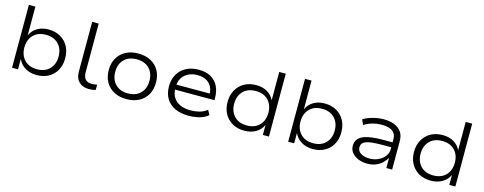

<svg xmlns="http://www.w3.org/2000/svg" viewBox="-28 -1389 5245 2080"><g transform="rotate(15 2594.0 -348.5)"><path d="M384 8Q312 8 258 -23.5Q204 -55 178 -111H175V0H108V-705H181V-387H183Q208 -441 260.5 -472Q313 -503 385 -503Q460 -503 517.5 -470.5Q575 -438 606.5 -380.5Q638 -323 638 -247Q638 -171 606.5 -113.5Q575 -56 517.5 -24Q460 8 384 8ZM372 -54Q462 -54 513 -107.5Q564 -161 564 -247Q564 -333 512.5 -386.5Q461 -440 372 -440Q282 -440 231 -386.5Q180 -333 180 -247Q180 -161 231 -107.5Q282 -54 372 -54Z M971 8Q900 8 859 -32.5Q818 -73 818 -144V-705H891V-153Q891 -123 902 -100.5Q913 -78 933.5 -66Q954 -54 982 -54Q997 -54 1013 -56Q1029 -58 1046 -62V-2Q1029 3 1011 5.5Q993 8 971 8Z M1392 8Q1310 8 1250.5 -24Q1191 -56 1158.5 -113.5Q1126 -171 1126 -248Q1126 -324 1158.5 -381.5Q1191 -439 1250.5 -471Q1310 -503 1391 -503Q1473 -503 1532.5 -471Q1592 -439 1624 -381.5Q1656 -324 1656 -248Q1656 -171 1624 -113.5Q1592 -56 1532.5 -24Q1473 8 1392 8ZM1390 -56Q1481 -56 1532 -109Q1583 -162 1583 -248Q1583 -333 1532 -385.5Q1481 -438 1391 -438Q1301 -438 1250 -385.5Q1199 -333 1199 -248Q1199 -162 1250 -109Q1301 -56 1390 -56Z M2089 8Q2002 8 1937 -21.5Q1872 -51 1837 -108.5Q1802 -166 1802 -247Q1802 -321 1834 -379Q1866 -437 1926 -470Q1986 -503 2070 -503Q2151 -503 2206 -471.5Q2261 -440 2289 -383.5Q2317 -327 2317 -250V-228H1853V-284H2275L2251 -261Q2251 -349 2203 -396Q2155 -443 2069 -443Q2013 -443 1969 -421Q1925 -399 1899.5 -358Q1874 -317 1874 -258V-248Q1874 -185 1900.5 -142Q1927 -99 1976 -76.5Q2025 -54 2092 -54Q2142 -54 2190.5 -66Q2239 -78 2278 -110L2306 -57Q2268 -23 2209 -7.5Q2150 8 2089 8Z M2714 8Q2637 8 2580 -24Q2523 -56 2491 -113.5Q2459 -171 2459 -247Q2459 -323 2491 -380.5Q2523 -438 2580 -470.5Q2637 -503 2714 -503Q2785 -503 2838 -472.5Q2891 -442 2915 -388H2916V-705H2989V0H2921V-110H2920Q2894 -54 2840 -23Q2786 8 2714 8ZM2725 -54Q2815 -54 2866 -107.5Q2917 -161 2917 -247Q2917 -333 2866 -386.5Q2815 -440 2725 -440Q2635 -440 2584 -386.5Q2533 -333 2533 -247Q2533 -161 2584 -107.5Q2635 -54 2725 -54Z M3481 8Q3409 8 3355 -23.5Q3301 -55 3275 -111H3272V0H3205V-705H3278V-387H3280Q3305 -441 3357.5 -472Q3410 -503 3482 -503Q3557 -503 3614.5 -470.5Q3672 -438 3703.5 -380.5Q3735 -323 3735 -247Q3735 -171 3703.5 -113.5Q3672 -56 3614.5 -24Q3557 8 3481 8ZM3469 -54Q3559 -54 3610 -107.5Q3661 -161 3661 -247Q3661 -333 3609.5 -386.5Q3558 -440 3469 -440Q3379 -440 3328 -386.5Q3277 -333 3277 -247Q3277 -161 3328 -107.5Q3379 -54 3469 -54Z M4092 8Q4035 8 3989.5 -11Q3944 -30 3918 -63.5Q3892 -97 3892 -139Q3892 -193 3926 -225.5Q3960 -258 4028 -272Q4096 -286 4200 -286H4314V-231H4204Q4139 -231 4093.5 -226.5Q4048 -222 4020 -212Q3992 -202 3979 -185Q3966 -168 3966 -142Q3966 -98 4005 -75Q4044 -52 4102 -52Q4155 -52 4200 -73Q4245 -94 4272 -129.5Q4299 -165 4299 -207V-323Q4299 -383 4257.5 -411.5Q4216 -440 4139 -440Q4087 -440 4037.5 -427Q3988 -414 3942 -385L3916 -442Q3947 -462 3984.5 -475Q4022 -488 4062.5 -495.5Q4103 -503 4144 -503Q4211 -503 4262 -483Q4313 -463 4342 -422.5Q4371 -382 4371 -319V0H4306V-110H4304Q4287 -81 4258 -53.5Q4229 -26 4187.5 -9Q4146 8 4092 8Z M4805 8Q4728 8 4671 -24Q4614 -56 4582 -113.5Q4550 -171 4550 -247Q4550 -323 4582 -380.5Q4614 -438 4671 -470.5Q4728 -503 4805 -503Q4876 -503 4929 -472.5Q4982 -442 5006 -388H5007V-705H5080V0H5012V-110H5011Q4985 -54 4931 -23Q4877 8 4805 8ZM4816 -54Q4906 -54 4957 -107.5Q5008 -161 5008 -247Q5008 -333 4957 -386.5Q4906 -440 4816 -440Q4726 -440 4675 -386.5Q4624 -333 4624 -247Q4624 -161 4675 -107.5Q4726 -54 4816 -54Z"/></g></svg>

Font: Nunito Sans 7pt SemiExpanded Light
Style: Regular
Weight: 300
Width: 6
Designer: Vernon Adams
Foundry: Vernon Adams
Version: Version 3.101;gftools[0.9.27]